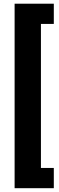

<svg xmlns="http://www.w3.org/2000/svg" viewBox="-20 -847 318 1033"><path d="M269.5 -718.3H200.2V56.6H269.5V165.5H58.6V-827.1H269.5Z"/></svg>

Font: Vazir
Style: Bold
Weight: 700
Designer: Saber Rastikerdar
Foundry: Saber Rastikerdar
Version: Version 30.0.0